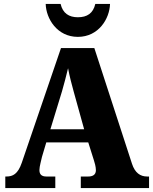

<svg xmlns="http://www.w3.org/2000/svg" viewBox="-20 -959 780 979"><path d="M377 -771C483 -771 539 -864 541 -939H466C455 -891 424 -871 377 -871C332 -871 300 -891 289 -939H213C215 -864 271 -771 377 -771ZM7 0H262V-59H216C190 -59 181 -72 181 -92C181 -111 191 -143 194 -159L216 -233H430L459 -141C462 -132 469 -109 469 -91C469 -66 450 -59 430 -59H392V0H740V-59H730C695 -59 668 -78 653 -124L461 -714H291L91 -129C71 -71 45 -59 13 -59H7ZM237 -300 296 -493C306 -528 317 -569 327 -611C335 -568 346 -528 356 -491L409 -300Z"/></svg>

Font: Noto Serif Ethiopic SemiCondensed Black
Style: Regular
Weight: 900
Width: 4
Designer: Monotype Design Team
Foundry: Monotype Imaging Inc.
Version: Version 2.102